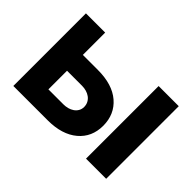

<svg xmlns="http://www.w3.org/2000/svg" viewBox="-101 -783 1020 1020"><g transform="rotate(45 409.0 -272.5)"><path d="M60.4 -545.5H204.9V-377.8H318.2Q426.8 -377.8 487.2 -326Q547.6 -274.1 547.9 -188.2Q547.6 -102.6 487.2 -51.8Q425.8 0 318.2 0H60.4ZM606.5 -545.5H757.8V0H606.5ZM204.9 -258.9V-119H318.2Q333.8 -119 349.3 -123Q364.7 -127.1 377.1 -135.5Q389.6 -143.8 397.4 -156.8Q405.2 -169.7 405.5 -187.1Q405.2 -205.3 397.7 -218.8Q390.3 -232.2 378 -241.1Q365.8 -250 350.3 -254.4Q334.9 -258.9 318.2 -258.9Z"/></g></svg>

Font: Inter P
Style: Bold
Weight: 700
Designer: Rasmus Andersson
Foundry: rsms
Version: Version 3.018;git-588b23468